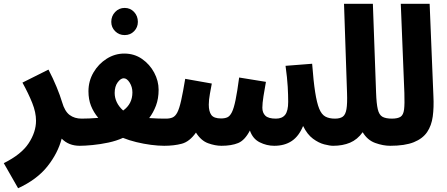

<svg xmlns="http://www.w3.org/2000/svg" viewBox="-56 -768 2371 1018"><path d="M40 230 -36 97Q57 51 96 -8.5Q135 -68 135 -128Q135 -172 115 -222Q95 -272 63 -330L201 -399Q225 -353 244 -307Q263 -261 273 -227Q287 -178 313 -158.5Q339 -139 377 -139Q410 -139 427 -118Q444 -97 444 -69Q444 -35 423.5 -15Q403 5 367 5Q308 5 271 -33Q251 44 195.5 114Q140 184 40 230Z M605 -582Q575 -582 554.5 -602.5Q534 -623 534 -652Q534 -683 554.5 -704.5Q575 -726 605 -726Q635 -726 655 -704.5Q675 -683 675 -652Q675 -623 655 -602.5Q635 -582 605 -582Z M366 5 375 -139Q394 -139 417.5 -140Q441 -141 465 -143Q440 -173 426.5 -207Q413 -241 413 -284Q413 -338 439.5 -383.5Q466 -429 509.5 -456.5Q553 -484 603 -484Q656 -484 697 -455.5Q738 -427 761.5 -383Q785 -339 785 -292Q785 -245 771 -208Q757 -171 735 -142Q761 -140 784.5 -139.5Q808 -139 825 -139Q858 -139 875 -118Q892 -97 892 -69Q892 -37 871.5 -16Q851 5 815 5Q783 5 744.5 0Q706 -5 667 -14.5Q628 -24 596 -37Q561 -21 518.5 -12Q476 -3 435 1Q394 5 366 5ZM552 -275Q552 -250 563 -226.5Q574 -203 597 -182Q646 -217 646 -278Q646 -307 631.5 -330Q617 -353 600 -353Q584 -353 568 -331.5Q552 -310 552 -275Z M814 5 824 -139Q845 -139 859.5 -145.5Q874 -152 884.5 -172.5Q895 -193 904.5 -235.5Q914 -278 926 -350L1067 -325Q1063 -304 1057 -271Q1051 -238 1051 -213Q1051 -177 1064.5 -158.5Q1078 -140 1116 -140Q1136 -140 1149.5 -146Q1163 -152 1173.5 -173Q1184 -194 1193 -238Q1202 -282 1212 -357L1354 -334Q1347 -296 1341 -258Q1335 -220 1335 -197Q1335 -170 1351 -154.5Q1367 -139 1407 -139Q1440 -139 1456 -159.5Q1472 -180 1472 -228Q1472 -263 1469.5 -308.5Q1467 -354 1458 -419L1599 -430Q1606 -337 1615 -279.5Q1624 -222 1636.5 -191.5Q1649 -161 1669 -150Q1689 -139 1720 -139Q1753 -139 1770.5 -118Q1788 -97 1788 -69Q1788 -35 1767.5 -15Q1747 5 1710 5Q1693 5 1663.5 -2.5Q1634 -10 1603.5 -32.5Q1573 -55 1551 -100Q1529 -46 1491 -20.5Q1453 5 1398 5Q1358 5 1321 -13.5Q1284 -32 1269 -76Q1242 -24 1206.5 -9.5Q1171 5 1118 5Q1085 5 1047.5 -8.5Q1010 -22 983 -65Q949 -17 908 -6Q867 5 814 5Z M1710 5 1720 -139Q1747 -139 1761.5 -149.5Q1776 -160 1781 -189.5Q1786 -219 1784 -275L1768 -748H1921L1938 -277Q1940 -219 1947 -189Q1954 -159 1971.5 -149Q1989 -139 2023 -139Q2056 -139 2073 -118Q2090 -97 2090 -69Q2090 -35 2069.5 -15Q2049 5 2013 5Q1975 5 1933.5 -10Q1892 -25 1867 -67Q1839 -28 1800 -11.5Q1761 5 1710 5Z M2012 5 2021 -139Q2053 -139 2068 -149Q2083 -159 2086.5 -188Q2090 -217 2088 -275L2069 -748H2222L2242 -258Q2245 -199 2238.5 -150.5Q2232 -102 2208.5 -67.5Q2185 -33 2138 -14Q2091 5 2012 5Z"/></svg>

Font: Noto Sans Arabic ExtCond ExtBd
Style: Regular
Weight: 800
Width: 2
Designer: Monotype Design Team, Nadine Chahine, Nizar Qandah and Khaled Hosny
Foundry: Monotype Imaging Inc.
Version: Version 2.012; ttfautohint (v1.8.4.7-5d5b)